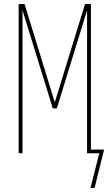

<svg xmlns="http://www.w3.org/2000/svg" viewBox="-20 -755 540 946"><path d="M446 171H426L469 0H409V-704L260 -221H240L91 -704V0H72V-735H101L250 -251L399 -735H428V-18H493Z"/></svg>

Font: Iosevka Term Curly Thin
Style: Regular
Weight: 100
Designer: Belleve Invis
Foundry: Belleve Invis
Version: Version 32.3.0